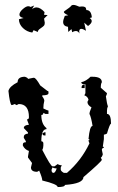

<svg xmlns="http://www.w3.org/2000/svg" viewBox="-20 -756 484 787"><path d="M82 -441.4Q94.7 -437 94.7 -432.6L115.7 -437H119.6Q127 -437 145 -405.8L174.3 -383.3Q178.7 -383.3 178.7 -378.9V-374Q178.7 -365.2 153.3 -365.2V-360.8Q161.6 -350.1 161.6 -342.8Q157.7 -328.1 157.7 -311.5Q175.3 -302.7 178.7 -302.7V-289.1H166L157.7 -293.5Q157.7 -284.7 149.4 -284.7Q149.4 -247.1 170.4 -231V-226.6Q149.4 -226.6 149.4 -177.2Q157.7 -175.8 157.7 -168.5V-159.2Q157.7 -149.4 153.3 -141.6Q188 -74.2 195.3 -74.2H203.6L216.3 -83.5Q223.6 -78.6 233.4 -78.6L229 -69.8V-61Q229 -54.7 241.7 -47.4H254.4Q313 -97.7 346.7 -168.5Q342.8 -176.8 342.8 -181.6H346.7Q346.7 -186 342.8 -186Q347.7 -239.7 359.4 -239.7Q354 -274.9 346.7 -289.1Q346.7 -296.9 355 -315.9Q338.4 -325.2 338.4 -338.4L342.8 -347.2Q339.4 -360.8 325.7 -365.2L330.1 -374V-410.2Q313 -410.2 313 -418.9Q333 -423.3 351.1 -441.4H359.4Q397.5 -441.4 397.5 -418.9Q393.1 -413.1 393.1 -396.5L418.5 -374Q418.5 -369.6 414.1 -360.8Q418.5 -328.6 422.4 -320.3Q418.5 -312.5 418.5 -302.7V-289.1Q435.1 -289.1 435.1 -249Q430.2 -249 418.5 -208.5Q410.2 -204.1 405.8 -204.1V-186L401.4 -154.8Q405.8 -154.8 405.8 -150.4Q397.5 -148.9 397.5 -141.6L401.4 -123.5Q397.5 -110.4 393.1 -110.4L397.5 -101.1Q397 -94.2 321.8 -29.8Q321.8 -3.4 246.1 2Q246.1 10.7 216.3 10.7Q216.3 -1 153.3 -16.1Q153.3 -26.9 140.6 -56.6L132.3 -51.8Q106.9 -51.8 106.9 -69.8L111.3 -87.9L94.7 -110.4V-114.7L98.6 -137.2Q81.5 -143.1 73.7 -159.2V-164.1Q73.7 -172.9 85.9 -172.9V-177.2L77.6 -190.9V-195.3Q77.6 -206.5 94.7 -208.5V-212.9L77.6 -231Q77.6 -243.2 98.6 -244.6L90.3 -266.6Q98.6 -266.6 98.6 -275.9Q98.6 -329.6 56.6 -329.6L48.3 -325.2L40 -329.6Q31.7 -325.2 27.3 -325.2Q20 -331.5 14.6 -383.3Q19 -401.9 52.2 -418.9Q52.2 -441.4 82 -441.4ZM323.2 -408.7H327.1V-395H314.5V-399.4Q315.9 -408.7 323.2 -408.7ZM162.6 -213.9H166.5V-200.7H162.6Q153.8 -200.7 153.8 -209.5ZM195.3 -69.8 191.4 -61V-56.6Q192.4 -47.4 199.7 -47.4Q206.1 -47.4 212.4 -65.4Q202.6 -65.4 195.3 -69.8ZM112.3 -622.6Q90.3 -625.5 74 -641.1Q57.6 -656.7 57.6 -677.2L76.7 -682.1Q59.6 -686 59.6 -695.8Q59.6 -706.5 73.2 -718.5Q86.9 -730.5 95.7 -730.5Q101.1 -730.5 105.5 -727.5L120.1 -733.4L111.3 -718.3Q120.1 -725.6 129.4 -725.6Q145 -725.6 162.6 -706.5L160.6 -695.3L175.3 -694.3L160.6 -679.7L163.6 -662.6Q163.6 -654.3 159.4 -650.1Q155.3 -646 150.1 -642.6Q145 -639.2 140.4 -635.5Q135.7 -631.8 134.8 -625L117.7 -632.3ZM305.7 -618.7Q300.3 -628.9 291 -628.9Q283.7 -628.9 275.9 -624L272.9 -636.7L259.8 -625L258.8 -646Q238.8 -648.9 238.8 -666Q238.8 -674.3 245.6 -690.9L259.8 -693.4Q241.7 -701.2 241.7 -707Q241.7 -708.5 245.6 -711.4Q268.1 -726.6 271 -731.2Q273.9 -735.8 281.2 -735.8Q289.6 -735.8 305.2 -728.5L315.9 -729.5Q333 -729.5 333 -718.8L334 -714.8Q354 -714.8 356.4 -684.6L347.7 -682.1Q356 -676.3 356 -669.4Q356 -660.2 340.8 -649.4L325.2 -663.1L332.5 -629.9Q320.3 -637.7 313 -637.7Q304.7 -637.7 304.7 -626.5Z"/></svg>

Font: Truetypewriter PolyglOTT
Style: Regular
Weight: 400
Designer: Sergey Beatoff a.k.a. Sam_T
Version: Version 3.76